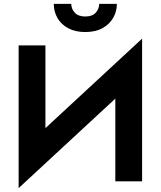

<svg xmlns="http://www.w3.org/2000/svg" viewBox="-20 -934 828 989"><path d="M257 -914H347Q347 -889 365 -869Q383 -849 419 -849Q456 -849 473.5 -869Q491 -889 491 -914H582Q582 -875 563 -842Q544 -809 508 -789Q472 -769 419 -769Q367 -769 330.5 -789Q294 -809 275.5 -842Q257 -875 257 -914ZM214 -700V-274L712 -735V0H574V-426L76 35V-700Z"/></svg>

Font: Von Semi
Style: Regular
Weight: 600
Version: Version 4.000; ttfautohint (v1.8.4.7-5d5b)